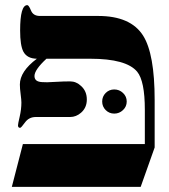

<svg xmlns="http://www.w3.org/2000/svg" viewBox="-20 -725 656 745"><path d="M316.9 -338.9Q316.9 -307.1 294.4 -287.6Q275.4 -271 252 -271H119.1Q92.3 -271 77.1 -250Q62 -229 58.1 -229Q49.8 -229 49.8 -238.8Q49.8 -244.1 56.4 -272.5Q63 -300.8 63 -327.1Q63 -336.9 60.1 -359.4Q57.1 -381.8 57.1 -397Q57.1 -447.8 123 -497.1Q85.4 -497.6 70.8 -524.4Q58.1 -548.3 58.1 -606.9Q58.1 -705.1 85.9 -705.1Q91.8 -705.1 100.3 -684.1Q108.9 -663.1 134.8 -663.1H360.8Q486.8 -663.1 535.2 -586.9Q580.1 -516.1 580.1 -336.9V-152.8L525.9 0H25.9L68.8 -166H542V-298.8Q542 -410.6 512.2 -446.8Q470.2 -497.1 330.1 -497.1H160.2Q113.8 -454.1 113.8 -430.2Q113.8 -412.6 131.3 -408.2Q138.7 -405.8 163.1 -405.8Q172.4 -405.8 199 -407.5Q225.6 -409.2 252 -409.2Q275.9 -409.2 294.9 -391.1Q316.9 -371.1 316.9 -338.9ZM471.7 -331.1Q471.7 -311.5 457.3 -297.9Q442.9 -284.2 423.3 -284.2Q403.8 -284.2 390.1 -297.9Q376.5 -311.5 376.5 -331.1Q376.5 -350.6 390.1 -364.3Q403.8 -377.9 423.3 -377.9Q442.9 -377.9 457.3 -364.3Q471.7 -350.6 471.7 -331.1Z"/></svg>

Font: Ezra SIL
Style: Regular
Weight: 400
Designer: Development by SIL's NRSI team. OpenType tables by Ralph Hancock ( hancock@dircon.co.uk )
Foundry: SIL International, Version 2.51: 2007
Version: Version 2.51, 2007